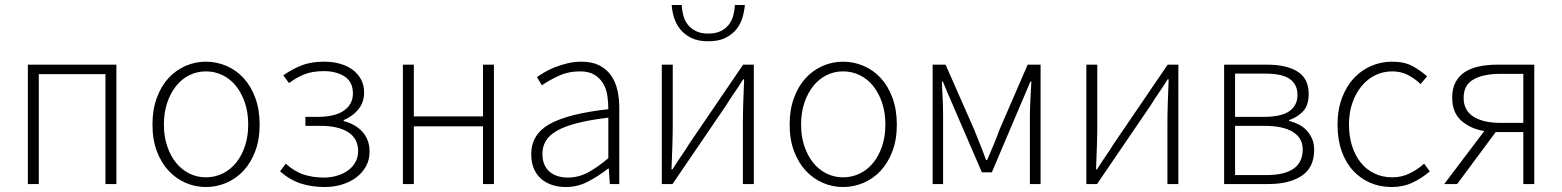

<svg xmlns="http://www.w3.org/2000/svg" viewBox="-20 -740 6282 772"><path d="M92 0V-480H448V0H404V-442H136V0Z M808 12Q765 12 726 -5Q687 -22 657.5 -54Q628 -86 610.5 -132.5Q593 -179 593 -239Q593 -299 610.5 -346.5Q628 -394 657.5 -426Q687 -458 726 -475Q765 -492 808 -492Q851 -492 890.5 -475Q930 -458 959.5 -426Q989 -394 1006.5 -346.5Q1024 -299 1024 -239Q1024 -179 1006.5 -132.5Q989 -86 959.5 -54Q930 -22 890.5 -5Q851 12 808 12ZM808 -27Q844 -27 875.5 -42.5Q907 -58 929.5 -86Q952 -114 965 -153Q978 -192 978 -239Q978 -287 965 -326Q952 -365 929.5 -393.5Q907 -422 875.5 -437.5Q844 -453 808 -453Q772 -453 741 -437.5Q710 -422 687.5 -393.5Q665 -365 652 -326Q639 -287 639 -239Q639 -192 652 -153Q665 -114 687.5 -86Q710 -58 741 -42.5Q772 -27 808 -27Z M1285 12Q1234 12 1190 -2Q1146 -16 1106 -51L1129 -82Q1164 -50 1201.5 -38Q1239 -26 1282 -26Q1310 -26 1335 -33.5Q1360 -41 1379 -54.5Q1398 -68 1409 -88Q1420 -108 1420 -132Q1420 -183 1380 -208.5Q1340 -234 1268 -234H1208V-270H1255Q1327 -270 1363 -295.5Q1399 -321 1399 -364Q1399 -411 1365.5 -432.5Q1332 -454 1283 -454Q1235 -454 1203.5 -441Q1172 -428 1142 -406L1119 -437Q1151 -460 1190 -476Q1229 -492 1284 -492Q1317 -492 1346 -484Q1375 -476 1396.5 -460.5Q1418 -445 1431 -422Q1444 -399 1444 -368Q1444 -329 1421.5 -301Q1399 -273 1362 -257V-253Q1383 -248 1401.5 -238Q1420 -228 1434.5 -213Q1449 -198 1457.5 -177.5Q1466 -157 1466 -130Q1466 -98 1452 -72Q1438 -46 1413 -27Q1388 -8 1355 2Q1322 12 1285 12Z M1600 0V-480H1644V-272H1922V-480H1966V0H1922V-232H1644V0Z M2255 12Q2226 12 2201 4Q2176 -4 2157 -20Q2138 -36 2127 -61Q2116 -86 2116 -120Q2116 -200 2190.5 -241.5Q2265 -283 2426 -301Q2426 -328 2422 -355.5Q2418 -383 2405 -404.5Q2392 -426 2370 -439.5Q2348 -453 2312 -453Q2264 -453 2224 -434Q2184 -415 2159 -397L2139 -430Q2152 -439 2170.5 -450Q2189 -461 2212 -470Q2235 -479 2262 -485.5Q2289 -492 2318 -492Q2360 -492 2389 -477.5Q2418 -463 2436 -438Q2454 -413 2462 -379.5Q2470 -346 2470 -307V0H2432L2428 -62H2425Q2388 -33 2345.5 -10.5Q2303 12 2255 12ZM2263 -26Q2305 -26 2343 -46Q2381 -66 2426 -104V-267Q2352 -258 2301 -245Q2250 -232 2219 -214Q2188 -196 2174.5 -173Q2161 -150 2161 -122Q2161 -96 2169 -78Q2177 -60 2191 -48.5Q2205 -37 2223.5 -31.5Q2242 -26 2263 -26Z M2641 0V-480H2685V-240Q2685 -201 2683.5 -154Q2682 -107 2680 -59H2684Q2698 -82 2718 -111Q2738 -140 2752 -163L2968 -480H3011V0H2967V-240Q2967 -280 2968.5 -326.5Q2970 -373 2972 -421H2968Q2954 -398 2934 -369Q2914 -340 2900 -317L2684 0ZM2828 -574Q2786 -574 2758.5 -588Q2731 -602 2714.5 -623Q2698 -644 2690 -670Q2682 -696 2681 -720H2721Q2722 -699 2727.5 -678Q2733 -657 2745.5 -641Q2758 -625 2778 -615Q2798 -605 2828 -605Q2858 -605 2878 -615Q2898 -625 2910.5 -641Q2923 -657 2928.5 -678Q2934 -699 2935 -720H2975Q2973 -696 2965.5 -670Q2958 -644 2941.5 -623Q2925 -602 2897.5 -588Q2870 -574 2828 -574Z M3370 12Q3327 12 3288 -5Q3249 -22 3219.5 -54Q3190 -86 3172.5 -132.5Q3155 -179 3155 -239Q3155 -299 3172.5 -346.5Q3190 -394 3219.5 -426Q3249 -458 3288 -475Q3327 -492 3370 -492Q3413 -492 3452.5 -475Q3492 -458 3521.5 -426Q3551 -394 3568.5 -346.5Q3586 -299 3586 -239Q3586 -179 3568.5 -132.5Q3551 -86 3521.5 -54Q3492 -22 3452.5 -5Q3413 12 3370 12ZM3370 -27Q3406 -27 3437.5 -42.5Q3469 -58 3491.5 -86Q3514 -114 3527 -153Q3540 -192 3540 -239Q3540 -287 3527 -326Q3514 -365 3491.5 -393.5Q3469 -422 3437.5 -437.5Q3406 -453 3370 -453Q3334 -453 3303 -437.5Q3272 -422 3249.5 -393.5Q3227 -365 3214 -326Q3201 -287 3201 -239Q3201 -192 3214 -153Q3227 -114 3249.5 -86Q3272 -58 3303 -42.5Q3334 -27 3370 -27Z M3730 0V-480H3782L3897 -219Q3909 -188 3921.5 -157.5Q3934 -127 3945 -96H3949Q3962 -127 3975 -157.5Q3988 -188 3999 -219L4112 -480H4164V0H4121V-272Q4121 -300 4123 -338.5Q4125 -377 4127 -412H4123Q4112 -386 4101.5 -361Q4091 -336 4080 -311L3968 -47H3928L3814 -311Q3803 -336 3792.5 -361Q3782 -386 3771 -412H3767Q3769 -377 3770.5 -338.5Q3772 -300 3772 -272V0Z M4348 0V-480H4392V-240Q4392 -201 4390.5 -154Q4389 -107 4387 -59H4391Q4405 -82 4425 -111Q4445 -140 4459 -163L4675 -480H4718V0H4674V-240Q4674 -280 4675.5 -326.5Q4677 -373 4679 -421H4675Q4661 -398 4641 -369Q4621 -340 4607 -317L4391 0Z M4902 0V-480H5075Q5153 -480 5197.5 -452Q5242 -424 5242 -362Q5242 -316 5219 -292Q5196 -268 5163 -257V-254Q5182 -249 5200 -240.5Q5218 -232 5232 -217.5Q5246 -203 5255 -183.5Q5264 -164 5264 -137Q5264 -67 5214.5 -33.5Q5165 0 5080 0ZM4946 -270H5058Q5133 -270 5165 -293.5Q5197 -317 5197 -358Q5197 -400 5166.5 -422Q5136 -444 5067 -444H4946ZM4946 -36H5071Q5218 -36 5218 -139Q5218 -185 5178.5 -209.5Q5139 -234 5063 -234H4946Z M5576 12Q5529 12 5489.5 -5Q5450 -22 5420.5 -54Q5391 -86 5374.5 -132.5Q5358 -179 5358 -239Q5358 -299 5376 -346.5Q5394 -394 5424 -426Q5454 -458 5493.5 -475Q5533 -492 5577 -492Q5627 -492 5660 -474Q5693 -456 5718 -433L5692 -402Q5669 -424 5641 -438.5Q5613 -453 5578 -453Q5541 -453 5509.5 -437.5Q5478 -422 5454.5 -393.5Q5431 -365 5417.5 -326Q5404 -287 5404 -239Q5404 -192 5416.5 -153Q5429 -114 5451.5 -86Q5474 -58 5506.5 -42.5Q5539 -27 5578 -27Q5616 -27 5648.5 -43Q5681 -59 5706 -82L5729 -51Q5698 -24 5660 -6Q5622 12 5576 12Z M6105 0V-209H5995H5994L5839 0H5787L5948 -213Q5893 -222 5856 -254.5Q5819 -287 5819 -348Q5819 -384 5832.5 -409.5Q5846 -435 5870 -450.5Q5894 -466 5927.5 -473Q5961 -480 6001 -480H6149V0ZM6012 -246H6105V-443H6012Q5944 -443 5904.5 -420.5Q5865 -398 5865 -347Q5865 -296 5904.5 -271Q5944 -246 6012 -246Z"/></svg>

Font: CV Source Sans Light
Style: Regular
Weight: 300
Designer: Paul D. Hunt
Foundry: Adobe Systems Incorporated
Version: Version 3.001